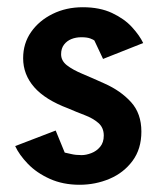

<svg xmlns="http://www.w3.org/2000/svg" viewBox="-20 -508 447 531"><path d="M200 3Q154 3 117.5 -13.5Q81 -30 57 -55Q33 -80 22 -104L134 -147L159 -86Q165 -85 177 -82Q189 -79 206 -79Q218 -79 232.5 -84.5Q247 -90 257 -102Q267 -114 267 -133Q267 -155 252 -168Q237 -181 214.5 -189.5Q192 -198 169 -208Q105 -232 74.5 -267Q44 -302 44 -347Q44 -388 66 -419.5Q88 -451 125.5 -469.5Q163 -488 209 -488Q256 -488 290 -472Q324 -456 345 -433Q366 -410 376 -389L265 -345L241 -396Q239 -398 230 -401.5Q221 -405 205 -405Q190 -405 177.5 -400Q165 -395 157 -384.5Q149 -374 149 -358Q149 -340 165 -327.5Q181 -315 208.5 -303.5Q236 -292 269 -277Q314 -257 342.5 -225.5Q371 -194 371 -144Q371 -96 346.5 -63Q322 -30 283 -13.5Q244 3 200 3Z"/></svg>

Font: Kreon Light Medium
Style: Regular
Weight: 500
Version: Version 2.002